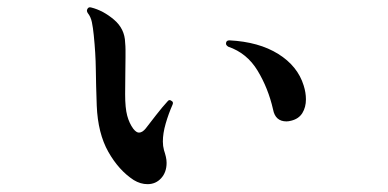

<svg xmlns="http://www.w3.org/2000/svg" viewBox="-20 -520 1040 514"><path d="M338 -38Q298 -64 270 -113.5Q242 -163 239 -237Q237 -293 236.5 -335Q236 -377 231 -426Q229 -446 226 -460.5Q223 -475 215 -485Q211 -491 214 -496Q217 -502 224 -500Q256 -492 285 -467.5Q314 -443 315 -406Q316 -396 316 -387Q316 -378 316 -367Q316 -347 315.5 -323.5Q315 -300 315 -268Q315 -231 320.5 -210.5Q326 -190 337 -175Q345 -165 352 -165Q361 -165 370 -176Q380 -189 397.5 -211.5Q415 -234 428 -248Q433 -255 439 -250Q445 -247 442 -240Q431 -215 423.5 -189Q416 -163 416 -141Q416 -129 419 -118Q422 -109 424 -100.5Q426 -92 426 -84Q426 -59 411.5 -43Q397 -27 375 -27Q356 -27 338 -38ZM760 -197Q756 -196 753 -195.5Q750 -195 747 -195Q717 -195 711 -227Q698 -284 669.5 -331Q641 -378 591 -395Q585 -399 585 -403Q585 -412 594 -412Q673 -408 725 -375.5Q777 -343 793 -291Q799 -272 799 -254Q799 -233 789.5 -217.5Q780 -202 760 -197Z"/></svg>

Font: Zen Antique Soft
Style: Regular
Weight: 400
Designer: Yoshimichi Ohira
Foundry: Positype
Version: Version 1.001